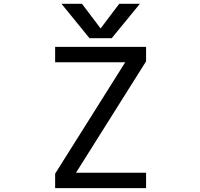

<svg xmlns="http://www.w3.org/2000/svg" viewBox="-20 -976 1040 998"><path d="M599.6 -956.1H707L560.5 -777.3H445.3L299.8 -956.1H406.2L502.9 -828.1ZM375 -78.1H739.3V2H266.6V-73.2L630.9 -652.3H266.6V-732.4H739.3V-657.2Z"/></svg>

Font: GenEi Gothic M Regular
Style: Regular
Weight: 400
Designer: o_tamon (Modified); [Source Han Sans]
Ryoko NISHIZUKA  (kana & ideographs); Paul D. Hunt (Latin, Greek & Cyrillic); Wenl
Version: Version 1.1a;Original Version 1.004